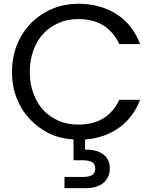

<svg xmlns="http://www.w3.org/2000/svg" viewBox="-20 -726 812 1006"><path d="M43 -349.1Q43 -427.7 69.8 -493.2Q96.7 -558.6 144 -606Q191.9 -653.8 254.9 -680.2Q318.4 -706.1 391.1 -706.1Q504.9 -706.1 590.8 -651.9Q675.3 -597.7 713.9 -495.1H605Q577.1 -556.2 522.9 -591.8Q469.2 -626 391.1 -626Q334.5 -626 290 -606.9Q242.2 -586.4 209 -551.8Q176.3 -517.6 155.8 -464.8Q136.2 -412.6 136.2 -349.1Q136.2 -284.7 155.8 -233.9Q176.3 -181.2 209 -147Q242.2 -112.3 290 -91.8Q333.5 -73.2 391.1 -73.2Q469.7 -73.2 522.9 -106.9Q576.7 -140.6 605 -203.1H713.9Q678.2 -109.4 603 -56.2Q526.9 -2.4 425.8 4.9V58.1Q484.4 56.6 520 82Q555.2 106.9 555.2 157.2Q555.2 204.6 521 232.9Q486.8 259.8 433.1 259.8H317.9V201.2H415Q446.3 201.2 462.9 190.9Q479 181.2 479 157.2Q479 133.8 462.9 124Q446.3 113.8 415 113.8H365.2V4.9Q293.5 0 237.8 -26.9Q180.7 -54.7 136.2 -102.1Q91.3 -149.9 67.9 -210.9Q43 -272 43 -349.1Z"/></svg>

Font: PoppinsZ
Style: Regular
Weight: 400
Designer: Ninad Kale (Devanagari), Jonny Pinhorn (Latin)
Foundry: Indian Type Foundry
Version: Version 3.002;FEAKit 1.0